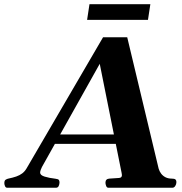

<svg xmlns="http://www.w3.org/2000/svg" viewBox="-79 -884 857 904"><path d="M493.7 -69.3 390.6 -583.5 118.7 -98.1Q116.2 -93.3 113 -85Q109.9 -76.7 109.9 -71.3Q109.9 -59.1 131.1 -52.5Q152.3 -45.9 182.1 -42.5Q194.8 -41 198 -36.9Q201.2 -32.7 201.2 -25.4Q201.2 -17.1 197.5 -8.5Q193.8 0 184.1 0H-44.9Q-52.2 0 -55.4 -7.6Q-58.6 -15.1 -58.6 -21.5Q-58.6 -34.2 -52 -38.1Q-45.4 -42 -40 -43Q-18.6 -47.4 -2.4 -53Q13.7 -58.6 25.6 -67.6Q37.6 -76.7 45.9 -90.8L406.2 -708.5H520L668 -89.8Q671.9 -76.7 679.9 -66.2Q688 -55.7 700.4 -49.3Q712.9 -43 730 -43Q741.7 -43 746.6 -39.3Q751.5 -35.6 751.5 -25.9Q751.5 -16.6 746.1 -8.3Q740.7 0 732.4 0H431.6Q423.8 0 420.7 -8.8Q417.5 -17.6 417.5 -23.4Q417.5 -41.5 435.1 -43Q467.8 -45.4 481.4 -46.1Q495.1 -46.9 495.1 -59.6Q495.1 -62 493.7 -69.3ZM149.4 -206.5 168.9 -251H484.9L494.6 -206.5ZM331.1 -790.5 342.3 -864.3H628.9L617.7 -790.5Z"/></svg>

Font: Gelasio
Style: Italic
Weight: 400
Italic angle: -8.5°
Designer: Eben Sorkin
Foundry: Eben Sorkin
Version: Version 1.008